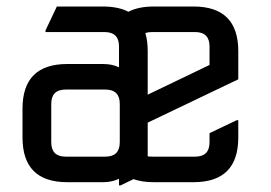

<svg xmlns="http://www.w3.org/2000/svg" viewBox="-20 -557 827 587"><path d="M185.5 0Q48.8 0 48.8 -136.7V-224.6Q48.8 -361.3 185.5 -361.3H294.9Q323.7 -361.3 343.8 -351.1V-415Q343.8 -459 299.8 -459H119.1V-463.9L153.8 -537.1H294.9Q341.8 -537.1 372.6 -521Q403.3 -537.1 449.7 -537.1H571.8Q708.5 -537.1 708.5 -400.4V-314.5L431.6 -182.1V-79.1Q437.5 -78.1 444.8 -78.1H576.7Q620.6 -78.1 620.6 -122.1V-149.9L703.6 -189.5H708.5V-136.7Q708.5 0 571.8 0H449.7Q414.6 0 388.2 -9.3L348.6 9.8H343.8V-10.3Q321.8 0 294.9 0ZM180.7 -78.1H302.2Q346.2 -78.1 346.2 -122.1V-239.3Q346.2 -283.2 302.2 -283.2H180.7Q136.7 -283.2 136.7 -239.3V-122.1Q136.7 -78.1 180.7 -78.1ZM431.6 -267.6 620.6 -358.4V-415Q620.6 -459 576.7 -459H444.8Q433.1 -459 424.3 -456.1Q431.6 -432.1 431.6 -400.4Z"/></svg>

Font: Nova Square
Style: Book
Weight: 400
Designer: Wojciech Kalinowski "wmk69" (wmk69@o2.pl)
Foundry: Wojciech Kalinowski "wmk69" (wmk69@o2.pl)
Version: Version 3.1.0; 2021-05-23